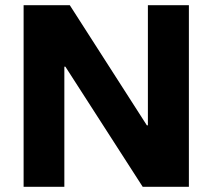

<svg xmlns="http://www.w3.org/2000/svg" viewBox="-20 -720 818 740"><path d="M708 -700V0H530L232 -463H228V0H71V-700H249L546 -237H550V-700Z"/></svg>

Font: Pathway Extreme
Style: Bold
Weight: 700
Designer: Eduardo Rodriguez Tunni
Foundry: Eduardo Rodriguez Tunni
Version: Version 1.001;gftools[0.9.26]